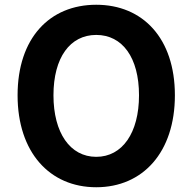

<svg xmlns="http://www.w3.org/2000/svg" viewBox="-20 -774 810 808"><path d="M385 14C581 14 716 -133 716 -373C716 -613 581 -754 385 -754C189 -754 54 -614 54 -373C54 -133 189 14 385 14ZM385 -114C275 -114 205 -215 205 -373C205 -532 275 -627 385 -627C495 -627 565 -532 565 -373C565 -215 495 -114 385 -114Z"/></svg>

Font: Genne Gothic Bold
Style: Regular
Weight: 700
Designer: Ryoko NISHIZUKA (kana & ideographs); Paul D. Hunt (Latin, Greek & Cyrillic); Wenlong ZHANG (bopomofo); Sandoll Communica
Foundry: Adobe Systems Incorporated
Version: Version 1.004;PS 1.004;hotconv 16.6.51;makeotf.lib2.5.65220